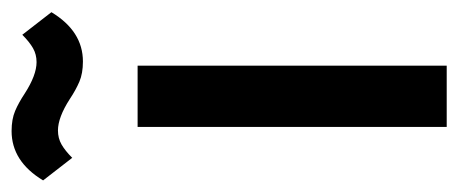

<svg xmlns="http://www.w3.org/2000/svg" viewBox="-264 -528 772 323"><g transform="rotate(-90 121.5 -366.0)"><path d="M70 0V-520H173V0ZM180 -612Q160 -612 146 -618Q132 -624 117 -634Q86 -654 64 -654Q51 -654 40.5 -648Q30 -642 18 -630L-20 -679Q12 -732 63 -732Q83 -732 97 -726Q111 -720 126 -710Q157 -690 179 -690Q192 -690 202.5 -696Q213 -702 225 -714L263 -665Q231 -612 180 -612Z"/></g></svg>

Font: IBM Plex Sans Cond Medm
Style: Regular
Weight: 500
Width: 3
Designer: Mike Abbink, Paul van der Laan, Pieter van Rosmalen
Foundry: Bold Monday
Version: Version 1.3